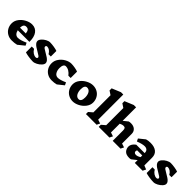

<svg xmlns="http://www.w3.org/2000/svg" viewBox="381 -2515 4166 4166"><g transform="rotate(45 2464.5 -431.5)"><path d="M612 -240H255Q266 -187 296 -155.5Q326 -124 374 -124Q445 -124 581 -185L611 -123L467 -7Q404 10 316 10Q241 10 181 -24.5Q121 -59 87.5 -119Q54 -179 54 -253Q54 -333 106 -401.5Q158 -470 236 -510.5Q314 -551 387 -551Q495 -551 554.5 -469.5Q614 -388 612 -240ZM249 -314H427Q421 -371 400 -398.5Q379 -426 333 -426Q292 -426 271.5 -398.5Q251 -371 249 -314Z M885 -215Q833 -245 800 -267Q767 -289 743.5 -317Q720 -345 720 -377Q720 -413 755.5 -454Q791 -495 843 -523Q895 -551 939 -551Q992 -551 1062.5 -539.5Q1133 -528 1165 -514V-344H1095Q1070 -390 1033.5 -416Q997 -442 959 -442Q942 -442 932.5 -432.5Q923 -423 923 -408Q923 -389 947.5 -371Q972 -353 1028 -321Q1079 -292 1111 -270.5Q1143 -249 1166 -222Q1189 -195 1189 -164Q1189 -127 1152 -86.5Q1115 -46 1061.5 -18Q1008 10 964 10Q907 10 829.5 -1.5Q752 -13 719 -27V-205H789Q818 -155 860.5 -127Q903 -99 945 -99Q963 -99 974.5 -108.5Q986 -118 986 -132Q986 -149 962.5 -166.5Q939 -184 885 -215Z M1799 -514V-319H1728Q1691 -369 1644 -397.5Q1597 -426 1545 -426Q1512 -426 1493 -393.5Q1474 -361 1474 -301Q1474 -225 1506.5 -174.5Q1539 -124 1599 -124Q1666 -124 1794 -181L1824 -119L1684 -7Q1624 10 1541 10Q1466 10 1406 -24.5Q1346 -59 1312.5 -119Q1279 -179 1279 -253Q1279 -333 1327.5 -401.5Q1376 -470 1449.5 -510.5Q1523 -551 1592 -551Q1641 -551 1705 -539.5Q1769 -528 1799 -514Z M2521 -288Q2521 -209 2469 -140Q2417 -71 2338.5 -30.5Q2260 10 2187 10Q2112 10 2052 -24.5Q1992 -59 1958.5 -119Q1925 -179 1925 -253Q1925 -333 1977 -401.5Q2029 -470 2107 -510.5Q2185 -551 2258 -551Q2334 -551 2394 -516.5Q2454 -482 2487.5 -421.5Q2521 -361 2521 -288ZM2125 -301Q2125 -220 2156.5 -167.5Q2188 -115 2245 -115Q2282 -115 2301.5 -147Q2321 -179 2321 -241Q2321 -322 2289.5 -374Q2258 -426 2200 -426Q2164 -426 2144.5 -394.5Q2125 -363 2125 -301Z M2914 0H2586V-64L2675 -140V-666L2586 -725V-789L2789 -873H2860V-102L2950 -73Z M3647 0H3408V-314Q3408 -359 3394.5 -378Q3381 -397 3348 -397Q3301 -397 3253 -370V-102L3343 -73L3307 0H2979V-64L3068 -140V-666L2979 -725V-789L3182 -873H3253V-459L3357 -543Q3384 -551 3420 -551Q3499 -551 3546 -509.5Q3593 -468 3593 -397V-102L3683 -73Z M4325 0H4086V-87L3973 2Q3953 10 3923 10Q3824 10 3780 -38.5Q3736 -87 3736 -155Q3736 -194 3760 -232Q3784 -270 3828 -302H4086V-306Q4086 -358 4057.5 -383.5Q4029 -409 3982 -409Q3913 -409 3789 -361L3759 -423L3897 -534Q3950 -551 4022 -551Q4140 -551 4205.5 -498Q4271 -445 4271 -344V-108L4361 -73ZM4086 -178V-229H3929Q3918 -211 3918 -190Q3918 -167 3934.5 -153.5Q3951 -140 3980 -140Q4027 -140 4086 -178Z M4589 -215Q4537 -245 4504 -267Q4471 -289 4447.5 -317Q4424 -345 4424 -377Q4424 -413 4459.5 -454Q4495 -495 4547 -523Q4599 -551 4643 -551Q4696 -551 4766.5 -539.5Q4837 -528 4869 -514V-344H4799Q4774 -390 4737.5 -416Q4701 -442 4663 -442Q4646 -442 4636.5 -432.5Q4627 -423 4627 -408Q4627 -389 4651.5 -371Q4676 -353 4732 -321Q4783 -292 4815 -270.5Q4847 -249 4870 -222Q4893 -195 4893 -164Q4893 -127 4856 -86.5Q4819 -46 4765.5 -18Q4712 10 4668 10Q4611 10 4533.5 -1.5Q4456 -13 4423 -27V-205H4493Q4522 -155 4564.5 -127Q4607 -99 4649 -99Q4667 -99 4678.5 -108.5Q4690 -118 4690 -132Q4690 -149 4666.5 -166.5Q4643 -184 4589 -215Z"/></g></svg>

Font: Inknut Antiqua ExtraBold
Style: Regular
Weight: 800
Designer: Claus Eggers Sørensen
Foundry: Claus Eggers Sørensen
Version: Version 1.003; ttfautohint (v1.8.2) -l 8 -r 50 -G 200 -x 14 